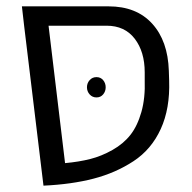

<svg xmlns="http://www.w3.org/2000/svg" viewBox="-20 -575 605 605"><path d="M513 -321Q516 -233 486.5 -168.5Q457 -104 400.5 -67Q344 -30 274.5 -12Q205 6 117 10L56 -494L49 -555H322Q410 -555 459.5 -500.5Q509 -446 512 -352ZM185 -61Q229 -65 264.5 -74Q300 -83 334.5 -102.5Q369 -122 391 -150Q413 -178 425.5 -222Q438 -266 436 -323V-347Q436 -412 404.5 -453Q373 -494 316 -494H133ZM262.5 -322.5Q271 -332 284 -332Q297 -332 305 -322.5Q313 -313 313 -300Q313 -287 305 -277.5Q297 -268 284 -268Q271 -268 262.5 -277.5Q254 -287 254 -300Q254 -313 262.5 -322.5Z"/></svg>

Font: Assistant
Style: Regular
Weight: 400
Designer: Hebrew By Ben Nathan, Latin by Paul Hunt
Version: Version 2.001;PS 002.001;hotconv 1.0.88;makeotf.lib2.5.64775